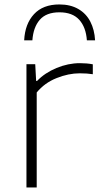

<svg xmlns="http://www.w3.org/2000/svg" viewBox="-20 -822 437 842"><path d="M96 -540.5H134.5L138.5 -467H142.5Q176.5 -502.5 227.8 -523.8Q279 -545 330.5 -545Q361.5 -545 387 -540V-496.5Q363 -500.5 329.5 -500.5Q280.5 -500.5 228 -479.5Q175.5 -458.5 141 -416.5V0H96ZM240.5 -802.5Q289 -802.5 323.5 -782.5Q358 -762.5 376.2 -727Q394.5 -691.5 397 -645H361Q357 -702.5 327.5 -735.2Q298 -768 240.5 -768Q183 -768 154.5 -735.2Q126 -702.5 122 -645H86Q89.5 -717 129 -759.8Q168.5 -802.5 240.5 -802.5Z"/></svg>

Font: Encode Sans Expanded ExtraLight
Style: Regular
Weight: 275
Width: 7
Designer: Multiple Designers
Foundry: Impallari Type
Version: Version 2.000